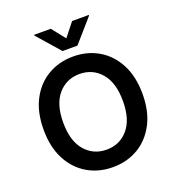

<svg xmlns="http://www.w3.org/2000/svg" viewBox="-167 -1080 1108 1219"><g transform="rotate(-20 387.5 -470.5)"><path d="M721.6 -363.6Q721.6 -246.1 677.7 -162.5Q633.9 -78.8 558.4 -34.4Q483 9.9 387.4 9.9Q291.9 9.9 216.3 -34.6Q140.6 -79.2 96.9 -162.8Q53.3 -246.4 53.3 -363.6Q53.3 -481.2 96.9 -564.8Q140.6 -648.4 216.3 -692.8Q291.9 -737.2 387.4 -737.2Q483 -737.2 558.4 -692.8Q633.9 -648.4 677.7 -564.8Q721.6 -481.2 721.6 -363.6ZM589.1 -363.6Q589.1 -487.9 532.8 -553.4Q476.6 -619 387.4 -619Q298.7 -619 242.2 -553.4Q185.7 -487.9 185.7 -363.6Q185.7 -239.7 242.2 -174Q298.7 -108.3 387.4 -108.3Q476.6 -108.3 532.8 -174Q589.1 -239.7 589.1 -363.6ZM315.3 -951 387.4 -860.1 459.5 -951H572.1V-946L437.9 -792.6H337.4L202.8 -946V-951Z"/></g></svg>

Font: Inter Zeller Semi Bold
Style: Regular
Weight: 600
Designer: Rasmus Andersson; Joe Bland
Foundry: zeller
Version: Version 3.015;git-dec3a8cb1